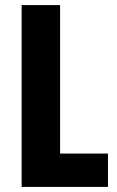

<svg xmlns="http://www.w3.org/2000/svg" viewBox="-20 -734 459 754"><path d="M65 0V-714H216V-131H404V0Z"/></svg>

Font: Noto Sans Gurmukhi ExtraCondensed ExtraBold
Style: Regular
Weight: 800
Width: 2
Designer: Jelle Bosma - Monotype Design Team
Foundry: Monotype Imaging Inc.
Version: Version 2.004; ttfautohint (v1.8.4.7-5d5b)